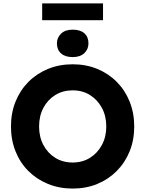

<svg xmlns="http://www.w3.org/2000/svg" viewBox="-20 -1090 847 1120"><path d="M404 10Q326 10 260 -17Q194 -44 145.5 -92.5Q97 -141 70.5 -207.5Q44 -274 44 -352Q44 -431 70.5 -497Q97 -563 145.5 -612Q194 -661 260 -688Q326 -715 404 -715Q482 -715 547.5 -688Q613 -661 661.5 -612Q710 -563 736.5 -496.5Q763 -430 763 -352Q763 -274 736.5 -208Q710 -142 661.5 -93Q613 -44 547.5 -17Q482 10 404 10ZM404 -142Q461 -142 505 -169.5Q549 -197 574.5 -244.5Q600 -292 600 -352Q600 -413 574.5 -460.5Q549 -508 505 -535.5Q461 -563 404 -563Q347 -563 303 -536Q259 -509 233.5 -461.5Q208 -414 208 -352Q208 -291 233.5 -243.5Q259 -196 303 -169Q347 -142 404 -142ZM404 -757Q360 -757 336 -778.5Q312 -800 312 -837Q312 -870 336 -893.5Q360 -917 404 -917Q448 -917 472 -896Q496 -875 496 -837Q496 -803 472 -780Q448 -757 404 -757ZM226 -972V-1070H581V-972Z"/></svg>

Font: Readex Pro bold
Style: Bold
Weight: 700
Designer: Bonnie Shaver-Troup, Thomas Jockin
Foundry: Lexend
Version: Version 1.200; ttfautohint (v1.8.3)